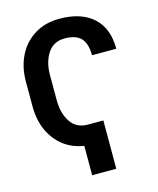

<svg xmlns="http://www.w3.org/2000/svg" viewBox="-130 -813 892 1081"><g transform="rotate(-15 316.0 -272.5)"><path d="M320.3 -104.4H411.6V177.2H271V6Q202.1 -4.6 151.8 -44Q101.6 -83.5 74.2 -144.9Q46.9 -206.3 46.9 -283.7V-426.8Q46.9 -513.5 80.6 -579.9Q114.3 -646.3 175.8 -683.9Q237.2 -721.6 320.3 -721.6Q446 -721.6 516.3 -658.6Q586.6 -595.5 586.6 -475.5H445Q445 -543.3 415.3 -575.1Q385.7 -606.9 320.3 -606.9Q255 -606.9 221.2 -555.9Q187.5 -505 187.5 -427.9V-283.7Q187.5 -206 221.2 -155.2Q255 -104.4 320.3 -104.4Z"/></g></svg>

Font: Interface
Style: Bold
Weight: 700
Designer: Rasmus Andersson
Foundry: rsms
Version: Version 1.8